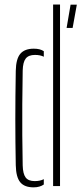

<svg xmlns="http://www.w3.org/2000/svg" viewBox="-20 -820 358 846"><path d="M49.5 -92Q48.5 -143 48 -193Q47.5 -243 47.5 -293.5Q47.5 -344 48 -397.2Q48.5 -450.5 49.5 -508Q50.5 -560.5 69.5 -583Q88.5 -605.5 129 -605.5Q143 -605.5 153.8 -602.8Q164.5 -600 173 -594.5V-570Q157.5 -578 134 -578Q106 -578 93.5 -562.2Q81 -546.5 80 -509Q78.5 -430 78.2 -360.2Q78 -290.5 78.2 -224.8Q78.5 -159 80 -91Q81 -54 93 -38Q105 -22 133 -22Q156.5 -22 173 -30.5V-7Q164.5 -1 153.2 2.2Q142 5.5 128 5.5Q87.5 5.5 69 -17.2Q50.5 -40 49.5 -92ZM214 0V-800H244.5V0ZM273.5 -697 291 -799.5H318.5L300 -697Z"/></svg>

Font: Big Shoulders Stencil Display ExtraLight
Style: Regular
Weight: 250
Designer: Patric King
Foundry: XO Type Co
Version: Version 2.001